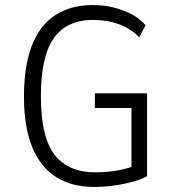

<svg xmlns="http://www.w3.org/2000/svg" viewBox="-20 -733 694 761"><path d="M353 8Q264 8 202 -31.5Q140 -71 107.5 -150.5Q75 -230 75 -351Q75 -471 106 -551.5Q137 -632 198.5 -672.5Q260 -713 347 -713Q391 -713 429.5 -703.5Q468 -694 501 -677Q534 -660 557 -633L532 -585Q497 -621 450.5 -637.5Q404 -654 349 -654Q245 -654 193.5 -582Q142 -510 142 -352Q142 -190 196 -120Q250 -50 358 -50Q405 -50 449 -58Q493 -66 528 -82L501 -43V-305H356V-363H563V-35Q540 -22 505.5 -12.5Q471 -3 431.5 2.5Q392 8 353 8Z"/></svg>

Font: Nunito Sans 7pt Condensed Light
Style: Regular
Weight: 300
Width: 3
Designer: Vernon Adams
Foundry: Vernon Adams
Version: Version 3.101;gftools[0.9.27]